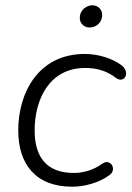

<svg xmlns="http://www.w3.org/2000/svg" viewBox="-20 -698 499 726"><path d="M253 8C301 8 357 -8 394 -36C424 -57 398 -100 368 -80C333 -54 293 -44 259 -44C154 -44 111 -107 111 -205C111 -321 166 -441 302 -441C347 -441 384 -430 419 -403C451 -380 476 -426 437 -453C404 -477 352 -494 301 -494C124 -494 49 -346 49 -205C49 -78 114 8 253 8ZM319 -594C343 -594 364 -612 366 -636C369 -659 353 -678 329 -678C306 -678 284 -659 282 -636C279 -612 296 -594 319 -594Z"/></svg>

Font: SN Pro Light
Style: Italic
Weight: 300
Italic angle: -8.99998°
Designer: Tobias Whetton
Foundry: Supernotes
Version: Version 1.001;Glyphs 3.2 (3249)